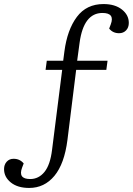

<svg xmlns="http://www.w3.org/2000/svg" viewBox="-82 -735 656 948"><path d="M67 149Q109 149 137.5 114Q166 79 175 5L225 -390H143L149 -435H230L236 -481Q250 -588 297.5 -651.5Q345 -715 429 -715Q486 -715 520 -688Q554 -661 554 -622Q554 -599 540.5 -585Q527 -571 506 -571Q475 -571 457 -594L465 -615Q486 -671 424 -671Q331 -671 311 -524L299 -435H449L443 -390H294L251 -44Q236 74 186.5 133.5Q137 193 62 193Q5 193 -28.5 166Q-62 139 -62 100Q-62 78 -49 63.5Q-36 49 -15 49Q16 49 35 72L27 93Q6 149 67 149Z"/></svg>

Font: Literata 12pt Light
Style: Italic
Weight: 300
Italic angle: -2°
Designer: Latin by Veronika Burian and Jose Scaglione. Greek by Irene Vlachou. Cyrillic by Vera Evstafieva
Foundry: TypeTogether
Version: Version 3.002